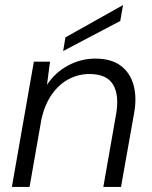

<svg xmlns="http://www.w3.org/2000/svg" viewBox="-20 -740 601 760"><path d="M27 0 114 -496H178L166 -404Q198 -453 249 -480.5Q300 -508 357 -508Q421 -508 458.5 -479.5Q496 -451 509 -402Q522 -353 511 -293L459 0H389L439 -285Q453 -362 428 -404.5Q403 -447 334 -447Q290 -447 251.5 -426.5Q213 -406 185 -366Q157 -326 144 -268L97 0ZM230 -538 239 -592 467 -720 456 -657Z"/></svg>

Font: DM Sans 24pt Light
Style: Italic
Weight: 300
Italic angle: -10°
Designer: Colophon Foundry, Jonny Pinhorn
Foundry: Colophon Foundry
Version: Version 4.004;gftools[0.9.30]